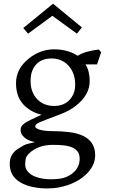

<svg xmlns="http://www.w3.org/2000/svg" viewBox="-20 -767 624 1060"><path d="M452.1 -411.6Q475.1 -374.5 475.1 -319.3Q475.1 -241.7 397 -181.6Q362.8 -155.3 316.9 -137.7L242.2 -109.4Q188.5 -89.4 181.4 -81.8Q174.3 -74.2 174.3 -69.6Q174.3 -64.9 179.2 -60.5Q184.1 -56.2 195.3 -52.2Q222.2 -43 270.5 -43Q318.8 -43 360.8 -37.8Q402.8 -32.7 435.1 -18.6Q505.4 13.2 505.4 89.8Q505.4 141.6 464.8 186Q408.7 247.1 305.7 267.6Q274.9 273.4 237.8 273.4Q200.7 273.4 162.1 265.6Q123.5 257.8 94.7 241.2Q33.7 206.5 33.7 137.2Q33.7 83.5 79.1 54.7L110.8 35.6Q124 28.8 140.4 25.4Q156.7 22 173.3 17.6Q120.6 7.3 100.6 -24.4Q93.8 -35.6 93.8 -48.1Q93.8 -60.5 98.6 -69.3Q103.5 -78.1 116.2 -86.9Q128.9 -95.7 151.4 -106.4L209.5 -133.8Q163.6 -142.6 123.5 -176.3Q68.4 -222.7 68.4 -307.1Q68.4 -388.2 139.6 -444.3Q202.6 -494.6 278.3 -494.6Q354 -494.6 409.2 -459Q444.3 -483.4 525.4 -493.7L538.6 -478.5L515.6 -411.6ZM172.9 207.5Q210.9 222.7 259 222.7Q307.1 222.7 332.5 214.8Q357.9 207 377 192.4Q419.9 160.2 419.9 108.4Q419.9 43.5 328.1 35.2Q301.3 32.7 272 32.7Q188 32.7 138.7 82Q125 95.7 122.1 109.1Q119.1 122.6 119.1 143.1Q119.1 163.6 134.3 180.9Q149.4 198.2 172.9 207.5ZM159.2 -378.9Q148.9 -355 148.9 -320.6Q148.9 -286.1 159.2 -260.7Q169.4 -235.4 187 -217.8Q222.7 -182.1 278.8 -182.1Q352.1 -182.1 383.3 -243.7Q395 -266.6 395 -300.5Q395 -334.5 384.8 -360.8Q374.5 -387.2 356.9 -405.8Q320.3 -444.3 265.1 -444.3Q187 -444.3 159.2 -378.9ZM272.9 -746.6 432.1 -615.7 404.8 -581.1 269 -679.7 134.8 -581.1 108.4 -612.3Z"/></svg>

Font: Habibi
Style: Regular
Weight: 400
Designer: Magnus Gaarde
Foundry: Magnus Gaarde
Version: Version 1.001